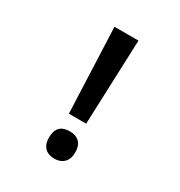

<svg xmlns="http://www.w3.org/2000/svg" viewBox="-171 -834 904 963"><g transform="rotate(30 281.5 -352.0)"><path d="M233 -222 213 -714H352L333 -222ZM282 10Q246 10 226 -10.5Q206 -31 206 -69Q206 -148 282 -148Q318 -148 338 -128Q358 -108 358 -69Q358 -32 337.5 -11Q317 10 282 10Z"/></g></svg>

Font: Noto Sans Mono SemiCondensed SemiBold
Style: Regular
Weight: 600
Width: 4
Designer: Monotype Design Team
Foundry: Monotype Imaging Inc.
Version: Version 2.014; ttfautohint (v1.8.4.7-5d5b)